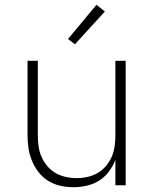

<svg xmlns="http://www.w3.org/2000/svg" viewBox="-20 -774 640 802"><path d="M287 8Q259 8 232 2Q205 -4 181.5 -18.5Q158 -33 141 -55Q124 -77 113.5 -102.5Q103 -128 99 -155Q95 -182 95 -210V-520H138V-210Q138 -187 141 -164Q144 -141 153 -120Q162 -99 177 -81Q192 -63 212 -51.5Q232 -40 254.5 -35Q277 -30 300 -30Q323 -30 345.5 -35Q368 -40 388 -51.5Q408 -63 423 -81Q438 -99 447 -120Q456 -141 459 -164Q462 -187 462 -210V-520H505V0H462V-107Q452 -80 435 -57.5Q418 -35 394.5 -20Q371 -5 343 1.5Q315 8 287 8ZM293 -589 264 -611 383 -754 418 -726Z"/></svg>

Font: Iosevka Aile Extralight
Style: Regular
Weight: 200
Designer: Belleve Invis
Foundry: Belleve Invis
Version: Version 31.1.0; ttfautohint (v1.8.4)